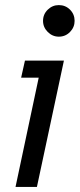

<svg xmlns="http://www.w3.org/2000/svg" viewBox="-20 -734 313 754"><path d="M41 0 132 -429H63L78 -496H231L125 0ZM211 -590Q186 -590 167.5 -608.5Q149 -627 149 -652Q149 -678 167.5 -696Q186 -714 211 -714Q237 -714 255 -696Q273 -678 273 -652Q273 -627 255 -608.5Q237 -590 211 -590Z"/></svg>

Font: Atkinson Hyperlegible Next
Style: Italic
Weight: 400
Italic angle: -12°
Designer: Elliott Scott, Megan Eiswerth, Linus Boman, Theodore Petrosky, Letters from Sweden
Foundry: Applied Design Works, Letters from Sweden
Version: Version 2.001